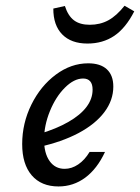

<svg xmlns="http://www.w3.org/2000/svg" viewBox="-20 -651 497 682"><path d="M58.8 -139.2Q58.8 -213.2 91.5 -279.5Q124.3 -345.8 178.4 -386Q232.5 -426.1 293.2 -426.1Q336.6 -426.1 359.5 -404.9Q382.5 -383.6 382.5 -343.6Q382.5 -294.8 350.6 -252.5Q318.7 -210.2 259.1 -178.4Q199.4 -146.7 118.3 -129L119.1 -175Q181 -193.7 223.1 -218Q265.3 -242.2 287.1 -271Q308.9 -299.9 308.9 -332.5Q308.9 -352.4 300.3 -362.2Q291.6 -372.1 275.2 -372.1Q243.1 -372.1 210.6 -339.7Q178.1 -307.3 157.3 -256.3Q136.5 -205.3 136.5 -155.1Q136.5 -106.7 156.1 -79Q175.7 -51.3 209.6 -51.3Q234.8 -51.3 257.9 -67Q281.1 -82.7 298.2 -111.3H353Q325.1 -51.4 282.8 -20Q240.4 11.3 187.8 11.3Q126.7 11.3 92.7 -28.2Q58.8 -67.7 58.8 -139.2ZM169.4 -620.6 210.5 -629.7Q221.7 -594.8 242.7 -578.9Q263.7 -563 298.9 -563Q335.5 -563 364.8 -578.9Q394 -594.8 422.4 -630.6L456.9 -610.7Q426.4 -551 385.7 -523.6Q345 -496.3 290.6 -496.3Q232.9 -496.3 201 -528.8Q169.1 -561.3 169.4 -620.6Z"/></svg>

Font: Playfair Micro SmCond SmLight
Style: Italic
Weight: 360
Width: 4
Italic angle: -15.6°
Designer: Claus Eggers Sørensen
Foundry: Claus Eggers Sørensen
Version: Version 2.203;Glyphs 3.3 (3326)